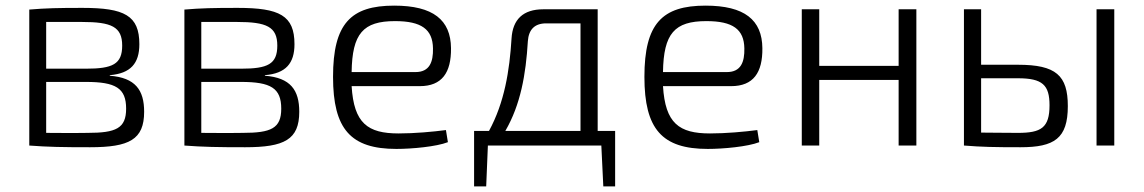

<svg xmlns="http://www.w3.org/2000/svg" viewBox="-20 -517 4064 682"><path d="M370 -250C444 -256 475 -292 475 -360C475 -462 422 -489 273 -489C187 -489 143 -488 84 -483V0C151 5 201 6 300 6C439 6 492 -21 492 -120C492 -197 461 -241 370 -248ZM144 -273V-439H271C376 -439 414 -422 414 -355C414 -289 380 -273 285 -273ZM144 -226H285C391 -226 428 -204 428 -131C428 -61 392 -45 291 -45C232 -44 180 -45 144 -45Z M921 -250C995 -256 1026 -292 1026 -360C1026 -462 973 -489 824 -489C738 -489 694 -488 635 -483V0C702 5 752 6 851 6C990 6 1043 -21 1043 -120C1043 -197 1012 -241 921 -248ZM695 -273V-439H822C927 -439 965 -422 965 -355C965 -289 931 -273 836 -273ZM695 -226H836C942 -226 979 -204 979 -131C979 -61 943 -45 842 -45C783 -44 731 -45 695 -45Z M1471 -211C1550 -211 1583 -259 1582 -346C1581 -446 1519 -497 1380 -497C1226 -497 1163 -433 1163 -244C1163 -58 1226 12 1388 12C1443 12 1530 4 1571 -12L1564 -55C1518 -49 1453 -43 1396 -43C1286 -43 1237 -79 1229 -211ZM1229 -261C1231 -398 1270 -442 1383 -442C1477 -442 1517 -413 1518 -345C1519 -297 1506 -261 1456 -261Z M2165 -52H2103V-484H1910C1838 -484 1801 -448 1797 -380C1790 -266 1772 -153 1717 -52H1664V145H1707L1713 0H2116L2123 145H2165ZM2042 -434V-52H1775C1829 -145 1848 -252 1855 -371C1858 -412 1879 -434 1920 -434Z M2577 -211C2656 -211 2689 -259 2688 -346C2687 -446 2625 -497 2486 -497C2332 -497 2269 -433 2269 -244C2269 -58 2332 12 2494 12C2549 12 2636 4 2677 -12L2670 -55C2624 -49 2559 -43 2502 -43C2392 -43 2343 -79 2335 -211ZM2335 -261C2337 -398 2376 -442 2489 -442C2583 -442 2623 -413 2624 -345C2625 -297 2612 -261 2562 -261Z M3235 -484H3172V-283H2890V-484H2828V0H2890V-233H3172V0H3235Z M3465 -287V-484H3404V0H3405C3467 5 3511 6 3605 6C3725 6 3773 -25 3773 -140C3773 -249 3731 -287 3596 -287ZM3938 -484H3875V0H3938ZM3465 -239H3596C3683 -239 3708 -215 3708 -143C3708 -63 3678 -45 3596 -45C3543 -45 3498 -46 3465 -46Z"/></svg>

Font: SnT
Style: Regular
Weight: 300
Designer: Natanael Gama
Version: Version 1.001;PS 001.001;hotconv 1.0.70;makeotf.lib2.5.58329